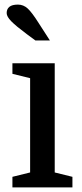

<svg xmlns="http://www.w3.org/2000/svg" viewBox="-20 -815 358 835"><path d="M111 -475 34 -494V-540H218V-65L295 -46V0H34V-46L111 -65ZM148 -715 197 -639H134L96 -667Q49 -702 29 -722.5Q9 -743 9 -758Q9 -776 21 -785.5Q33 -795 58 -795Q82 -795 100.5 -778Q119 -761 148 -715Z"/></svg>

Font: Domine Medium
Style: Regular
Weight: 500
Designer: Pablo Impallari, Rodrigo Fuenzalida, Brenda Gallo
Foundry: Pablo Impallari, Rodrigo Fuenzalida, Brenda Gallo
Version: Version 2.000